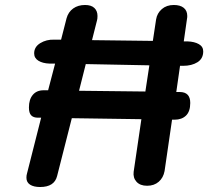

<svg xmlns="http://www.w3.org/2000/svg" viewBox="-20 -743 845 770"><path d="M702 -479 687 -374H701Q743 -374 743 -330Q743 -296 726 -279.5Q709 -263 680 -263H670L640 -57Q635 -30 616.5 -14Q598 2 570 2Q542 2 527.5 -14Q513 -30 516 -54L547 -265L268 -269L209 -37Q198 7 141 7Q115 7 100.5 -2.5Q86 -12 86 -30Q86 -40 88 -46L145 -271H132Q114 -271 105 -280.5Q96 -290 96 -312Q96 -344 111.5 -362.5Q127 -381 155 -381H173L201 -488H178Q151 -489 134 -499.5Q117 -510 117 -529Q117 -555 141.5 -570Q166 -585 197 -584H225L247 -670Q254 -695 273.5 -709Q293 -723 321 -723Q346 -723 358.5 -711Q371 -699 371 -679Q371 -667 369 -661L349 -582L593 -579L606 -665Q610 -690 629 -706.5Q648 -723 677 -723Q703 -723 717 -711.5Q731 -700 731 -679Q731 -672 730 -668L717 -577H732Q760 -576 777.5 -566Q795 -556 795 -537Q795 -508 772 -493.5Q749 -479 714 -479ZM579 -481 324 -486 297 -379 563 -376Z"/></svg>

Font: Mali SemiBold
Style: Italic
Weight: 600
Italic angle: -10°
Version: Version 1.000; ttfautohint (v1.6)